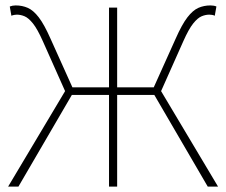

<svg xmlns="http://www.w3.org/2000/svg" viewBox="-20 -688 834 708"><path d="M10 0 220 -352 138 -536Q118 -581 101.5 -601.5Q85 -622 70.5 -628Q56 -634 42 -634Q38 -634 32.5 -633Q27 -632 22 -630L16 -664Q21 -666 26.5 -667Q32 -668 38 -668Q62 -668 82.5 -659Q103 -650 123 -624Q143 -598 166 -546L247 -366H382V-660H412V-366H547L628 -546Q651 -598 671 -624Q691 -650 711.5 -659Q732 -668 756 -668Q762 -668 768 -667Q774 -666 778 -664L772 -630Q768 -632 762.5 -633Q757 -634 752 -634Q738 -634 723.5 -628Q709 -622 692.5 -601.5Q676 -581 656 -536L574 -352L784 0H746L549 -338H412V0H382V-338H245L48 0Z"/></svg>

Font: Source Sans Variable
Style: Regular
Weight: 200
Designer: Paul D. Hunt
Foundry: Adobe Systems Incorporated
Version: Version 3.006;hotconv 1.0.111;makeotfexe 2.5.65597